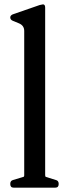

<svg xmlns="http://www.w3.org/2000/svg" viewBox="-20 -860 314 880"><path d="M42 0Q27 0 27 -17Q27 -32 40 -35L86 -49Q91 -49 91 -57V-718Q91 -743 67 -753L38 -765Q27 -770 27 -780Q27 -789 38 -794L162 -837L177 -840Q187 -840 187 -825V-57Q187 -50 191 -49L236 -35Q249 -32 249 -17Q249 0 234 0Z"/></svg>

Font: Caslon OS
Style: Regular
Weight: 400
Designer: Alfredo Marco Pradil
Foundry: Hanken Design Co.
Version: Version 1.000;PS 001.000;hotconv 1.0.88;makeotf.lib2.5.64775